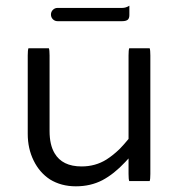

<svg xmlns="http://www.w3.org/2000/svg" viewBox="-20 -655 635 679"><path d="M80.6 -484.4Q78.1 -478 78.1 -459V-181.6Q78.1 -129.4 99.1 -86.9Q119.6 -44.9 156.7 -20.5Q196.3 3.9 248.3 3.9Q300.3 3.9 341.8 -17.6Q383.3 -39.6 422.9 -82L434.6 -94.7V-40Q434.6 -21 437 -14.6H509.3Q511.7 -21 511.7 -40V-459Q511.7 -478 509.3 -484.4H437Q434.6 -478 434.6 -459V-163.6Q418.5 -144 404.3 -129.4Q380.4 -106 356.4 -90.8Q317.4 -66.4 268.6 -66.4Q200.2 -66.4 172.9 -113.3Q155.3 -143.1 155.3 -191.4V-459Q155.3 -478 152.8 -484.4ZM437.5 -634.8Q425.3 -627 412.1 -627H183.6Q173.8 -627 167 -620.1Q160.2 -613.3 160.2 -603.5Q160.2 -593.8 167 -586.9Q173.8 -580.1 183.6 -580.1H412.1Q426.3 -580.1 432.6 -585.9Q437.5 -591.3 437.5 -601.6Z"/></svg>

Font: YuPearl-Light
Style: Light
Weight: 300
Designer: Max Yao
Foundry: Max-Everyday
Version: Version 1.011; ttfautohint (v1.8.3)